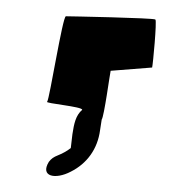

<svg xmlns="http://www.w3.org/2000/svg" viewBox="-20 -123 238 236"><path d="M38 2C34 4 82 8 81 12C73 19 71 29 69 42L67 59C62 63 56 66 51 68C46 70 43 72 40 76C29 94 48 98 67 88C87 78 100 60 103 37L105 24C108 20 115 -32 116 -36L167 -40C168 -44 173 -97 171 -99C169 -101 65 -103 61 -103C57 -103 41 -2 38 2Z"/></svg>

Font: FailCity
Style: OBL
Weight: 400
Version: Version 1